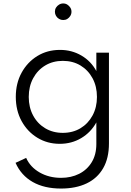

<svg xmlns="http://www.w3.org/2000/svg" viewBox="-20 -817 758 1112"><path d="M333.5 275Q236.5 275 169.5 237Q102.5 199 70 126L131.5 97.5Q155 150.5 209.5 181.8Q264 213 333.5 213Q392 213 438.2 189.8Q484.5 166.5 511.2 122.5Q538 78.5 538 17V-108Q506 -50 450.2 -17Q394.5 16 326 16Q254.5 16 196.8 -19Q139 -54 105.2 -115.5Q71.5 -177 71.5 -256Q71.5 -334.5 105 -395.8Q138.5 -457 196.2 -492.5Q254 -528 327.5 -528Q395.5 -528 451.2 -495.5Q507 -463 538 -405.5V-512H611V14Q611 99 577.5 157.2Q544 215.5 481.8 245.2Q419.5 275 333.5 275ZM343.5 -47.5Q401.5 -47.5 446 -74.2Q490.5 -101 516 -148.2Q541.5 -195.5 541.5 -255.5Q541.5 -316.5 516 -363.8Q490.5 -411 446 -437.8Q401.5 -464.5 344 -464.5Q286.5 -464.5 242 -437.8Q197.5 -411 172 -363.8Q146.5 -316.5 146.5 -255.5Q146.5 -195.5 171.8 -148.2Q197 -101 241.8 -74.2Q286.5 -47.5 343.5 -47.5ZM346 -701Q333 -701 322 -707.5Q311 -714 304.5 -725Q298 -736 298 -749Q298 -762.5 304.5 -773Q311 -783.5 322 -790.2Q333 -797 346 -797Q359.5 -797 370 -790.2Q380.5 -783.5 387.2 -773Q394 -762.5 394 -749Q394 -736 387.2 -725Q380.5 -714 370 -707.5Q359.5 -701 346 -701Z"/></svg>

Font: Spartan Thin
Style: Regular
Weight: 400
Version: Version 1.004